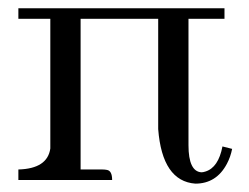

<svg xmlns="http://www.w3.org/2000/svg" viewBox="-20 -435 601 464"><path d="M541 -75.2C538.4 -62.2 534.2 -50.1 528.3 -39.1C511.4 -7.2 486 8.8 452.1 8.8C398.8 4.9 368.8 -39.1 362.3 -123V-389.6H174.8V-25.4H227.5C231.4 -25.4 235 -25.1 238.3 -24.4C246.7 -23.1 251 -15 251 0H24.4V-25.4C71.3 -26.7 97 -43.6 101.6 -76.2V-389.6H24.4V-415H522.5V-389.6H435.5V-84C435.5 -41.7 446 -19.9 466.8 -18.6C469.4 -18.6 472.7 -19.2 476.6 -20.5C497.4 -27 511.1 -47.2 517.6 -81.1Z"/></svg>

Font: Abhaya Libre
Style: Regular
Weight: 400
Designer: Pushpananda Ekanayake, Sol Matas, Pathum Egodawatta
Foundry: Mooniak
Version: Version 1.041; ; ttfautohint (v1.5)